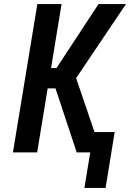

<svg xmlns="http://www.w3.org/2000/svg" viewBox="-20 -755 644 951"><path d="M398 176 427 0H360L255 -317H216L164 0H44L165 -735H285L233 -418H260L468 -735H604L357 -368L448 -101H548L503 176Z"/></svg>

Font: Iosevka Aile
Style: Bold Italic
Weight: 700
Italic angle: -9°
Designer: Belleve Invis
Foundry: Belleve Invis
Version: Version 28.0.1; ttfautohint (v1.8.4)